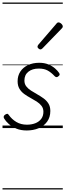

<svg xmlns="http://www.w3.org/2000/svg" viewBox="-20 -1018 519 1526"><path d="M192 19Q145 19 109.5 4Q74 -11 49.5 -33Q25 -55 13 -76Q8 -84 9.5 -92Q11 -100 20 -106Q30 -113 37 -113.5Q44 -114 50 -104Q74 -70 110 -48.5Q146 -27 194 -27Q231 -27 260.5 -38.5Q290 -50 307.5 -73Q325 -96 325 -130Q325 -157 310 -176.5Q295 -196 271.5 -211Q248 -226 222 -240Q196 -254 172.5 -271Q149 -288 134.5 -312.5Q120 -337 120 -372Q120 -416 141.5 -449Q163 -482 202 -500.5Q241 -519 292 -519Q333 -519 364.5 -506Q396 -493 417.5 -474Q439 -455 450 -438Q455 -430 454 -424Q453 -418 442 -410Q435 -404 428 -405Q421 -406 414 -413Q387 -442 359 -457.5Q331 -473 288 -473Q237 -473 205.5 -448Q174 -423 174 -378Q174 -351 188.5 -332Q203 -313 226.5 -298Q250 -283 276.5 -268Q303 -253 326.5 -236Q350 -219 365 -195Q380 -171 380 -136Q380 -86 354.5 -51Q329 -16 286.5 1.5Q244 19 192 19ZM301 -625Q295 -625 286.5 -632Q278 -639 278 -646Q278 -650 279.5 -654Q281 -658 285 -663L426 -827Q431 -834 435.5 -837Q440 -840 445 -840Q452 -840 460 -835Q468 -830 473.5 -822.5Q479 -815 479 -808Q479 -803 477 -799.5Q475 -796 471 -792L318 -634Q309 -625 301 -625ZM0 478H479V488H0ZM0 -20H479V0H0ZM0 -505H479V-500H0ZM0 -998H479V-988H0Z"/></svg>

Font: Playwrite AU SA Guides
Style: Regular
Weight: 400
Designer: Veronika Burian, José Scaglione
Foundry: TypeTogether
Version: Version 1.003